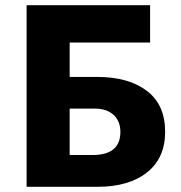

<svg xmlns="http://www.w3.org/2000/svg" viewBox="-20 -720 698 740"><path d="M82.5 0V-700H558.5V-556H248.5V-423.5H355Q475 -423.5 545.8 -370Q616.5 -316.5 616.5 -212Q616.5 -111 546.8 -55.5Q477 0 355 0ZM248.5 -122.5H336.5Q444 -122.5 444 -211.5Q444 -253 417.8 -277.2Q391.5 -301.5 344 -301.5H248.5Z"/></svg>

Font: Geologica
Style: Bold
Weight: 700
Designer: Sindre Bremnes, Frode Helland
Foundry: Monokrom Skriftforlag AS
Version: Version 1.010; ttfautohint (v1.8.4.7-5d5b);gftools[0.9.28]